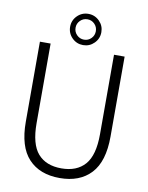

<svg xmlns="http://www.w3.org/2000/svg" viewBox="-101 -1014 846 1096"><g transform="rotate(10 322.0 -466.0)"><path d="M567 -274Q567 -129 502.2 -59.8Q437.5 9.5 321.5 9.5Q205.5 9.5 140.8 -59.8Q76 -129 76 -274V-737.5H138V-276.5Q138 -154.5 185.2 -100.5Q232.5 -46.5 321.5 -46.5Q410.5 -46.5 458 -100.5Q505.5 -154.5 505.5 -276.5V-737.5H567ZM321.5 -761Q284 -761 257.5 -787.5Q231 -814 231 -851.5Q231 -889 257.5 -915.5Q284 -942 321.5 -942Q359 -942 385.5 -915.5Q412 -889 412 -851.5Q412 -814 385.5 -787.5Q359 -761 321.5 -761ZM321.5 -792.5Q346 -792.5 363 -809.8Q380 -827 380 -851.5Q380 -876 363 -893.2Q346 -910.5 321.5 -910.5Q297 -910.5 279.8 -893.2Q262.5 -876 262.5 -851.5Q262.5 -827 279.8 -809.8Q297 -792.5 321.5 -792.5Z"/></g></svg>

Font: Epilogue Light
Style: Regular
Weight: 300
Designer: Tyler Finck
Foundry: Etcetera Type Co
Version: Version 2.111; ttfautohint (v1.8.3)